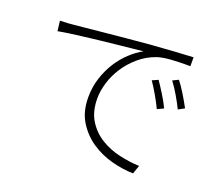

<svg xmlns="http://www.w3.org/2000/svg" viewBox="-117 -843 1189 1037"><g transform="rotate(20 478.0 -324.5)"><path d="M694 -496Q702 -485 712.5 -468.5Q723 -452 734.5 -434Q746 -416 756.5 -397Q767 -378 775 -361L739 -344Q724 -376 702 -414Q680 -452 660 -481ZM797 -534Q806 -523 817 -507Q828 -491 839 -473Q850 -455 861 -436Q872 -417 881 -400L846 -381Q830 -414 808 -451.5Q786 -489 764 -518ZM84 -614Q111 -615 130.5 -616Q150 -617 164 -619Q183 -621 226 -625Q269 -629 326.5 -635Q384 -641 450 -647Q516 -653 582 -659Q663 -665 723.5 -669Q784 -673 830 -675V-624H805Q764 -624 719 -621Q674 -618 643 -608Q588 -589 545.5 -552.5Q503 -516 474.5 -472Q446 -428 431.5 -380Q417 -332 417 -290Q417 -214 448.5 -163.5Q480 -113 529.5 -82.5Q579 -52 638.5 -38.5Q698 -25 754 -23L737 26Q677 25 612 7.5Q547 -10 493 -46.5Q439 -83 404 -140Q369 -197 369 -278Q369 -336 385.5 -388Q402 -440 429.5 -483.5Q457 -527 492.5 -560Q528 -593 565 -613Q544 -611 508 -607Q472 -603 427 -598.5Q382 -594 333.5 -588.5Q285 -583 239 -577.5Q193 -572 154.5 -566.5Q116 -561 91 -556Z"/></g></svg>

Font: Kinto Sans Light
Style: Regular
Weight: 300
Designer: Authors: Ryoko NISHIZUKA  (kana & ideographs); Paul D. Hunt (Latin, Greek & Cyrillic); Wenlong ZHANG  (bopomofo); Sandol
Foundry: Adobe Systems Incorporated, ookami Inc.
Version: Version 0.001